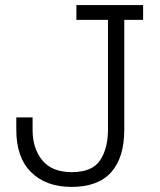

<svg xmlns="http://www.w3.org/2000/svg" viewBox="-20 -720 628 754"><path d="M261 14Q161 14 102.5 -43.5Q44 -101 44 -210V-259H108V-210Q108 -137 146 -90.5Q184 -44 262 -44Q342 -44 373 -90.5Q404 -137 404 -210V-642H280V-700H542V-642H468V-210Q468 -101 416.5 -43.5Q365 14 261 14Z"/></svg>

Font: Space Grotesk Variable Light
Style: Regular
Weight: 300
Designer: Florian Karsten
Foundry: Florian Karsten
Version: Version 2.000